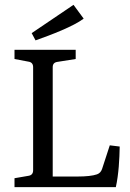

<svg xmlns="http://www.w3.org/2000/svg" viewBox="-20 -774 537 794"><path d="M402 -75C398 -64 392 -57 381 -53C364 -47 336 -44 301 -44H198V-496C198 -509 204 -516 217 -518L293 -530V-568H40V-530L98 -519C111 -517 117 -509 117 -496V-70C117 -57 111 -49 98 -47L40 -37V0H459C471 -54 474 -116 475 -168L434 -173ZM326 -697 284 -754 111 -637 127 -607C192 -630 284 -665 326 -697Z"/></svg>

Font: Yrsa
Style: Regular
Weight: 400
Designer: Anna Giedrys (Yrsa+Rasa design), David Brezina (Yrsa art-direction, Rasa art-direction, design)
Foundry: Rosetta Type Foundry
Version: Version 1.001;PS 1.1;hotconv 1.0.88;makeotf.lib2.5.647800